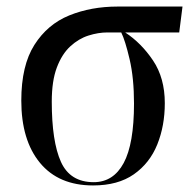

<svg xmlns="http://www.w3.org/2000/svg" viewBox="-20 -556 592 586"><path d="M264 10Q159 10 102 -59Q45 -128 45 -249Q45 -356 85 -419Q125 -482 191.5 -509Q258 -536 339 -536H537L527 -457H362Q411 -425 447 -371.5Q483 -318 483 -241Q483 -172 460 -115Q437 -58 388.5 -24Q340 10 264 10ZM266 0Q326 0 357.5 -58.5Q389 -117 389 -240Q389 -318 375.5 -375.5Q362 -433 350 -457H308Q280 -457 250 -447.5Q220 -438 194.5 -414.5Q169 -391 153.5 -350Q138 -309 138 -246Q138 -124 166 -62Q194 0 266 0Z"/></svg>

Font: Noto Serif Display SemiCondensed
Style: Regular
Weight: 400
Width: 4
Designer: Monotype Design Team
Foundry: Monotype Imaging Inc.
Version: Version 2.009